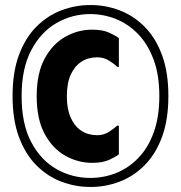

<svg xmlns="http://www.w3.org/2000/svg" viewBox="-20 -732 720 764"><path d="M30 -350Q30 -445 55.5 -513.5Q81 -582 125 -626Q169 -670 224.5 -691Q280 -712 340 -712Q400 -712 455.5 -691Q511 -670 555 -626Q599 -582 624.5 -513.5Q650 -445 650 -350Q650 -255 624.5 -186.5Q599 -118 555 -74Q511 -30 455.5 -9Q400 12 340 12Q280 12 224.5 -9Q169 -30 125 -74Q81 -118 55.5 -186.5Q30 -255 30 -350ZM66 -350Q66 -238 104.5 -166Q143 -94 205 -59Q267 -24 339 -24Q393 -24 442 -43.5Q491 -63 530 -103Q569 -143 591.5 -204.5Q614 -266 614 -350Q614 -434 591 -495.5Q568 -557 529 -597Q490 -637 441 -656.5Q392 -676 339 -676Q267 -676 205 -640.5Q143 -605 104.5 -532.5Q66 -460 66 -350ZM126 -349Q126 -440 157.5 -498.5Q189 -557 239.5 -585.5Q290 -614 347 -614Q388 -614 414.5 -602Q441 -590 453 -580V-466H446Q436 -477 414.5 -490.5Q393 -504 367 -504Q331 -504 304 -486.5Q277 -469 261.5 -435Q246 -401 246 -349Q246 -298 261.5 -263.5Q277 -229 304 -211.5Q331 -194 367 -194Q393 -194 414.5 -208Q436 -222 446 -232H453V-118Q441 -108 414.5 -96Q388 -84 347 -84Q290 -84 239.5 -112.5Q189 -141 157.5 -199.5Q126 -258 126 -349Z"/></svg>

Font: Phudu
Style: Bold
Weight: 700
Version: Version 1.005;gftools[0.9.23]